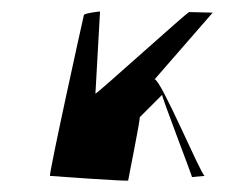

<svg xmlns="http://www.w3.org/2000/svg" viewBox="-20 -348 429 334"><path d="M126 -322C125 -319 64 -42 67 -42C67 -42 203 -32 203 -34C203 -36 225 -144 223 -144L262 -183C260 -183 315 -40 314 -40L336 -42C329 -45 260 -210 249 -210L350 -326C345 -326 313 -327 309 -327C307 -328 149 -185 146 -185L154 -328C152 -328 127 -325 126 -322Z"/></svg>

Font: pokerface
Style: oblique
Weight: 400
Version: Version 1